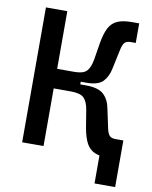

<svg xmlns="http://www.w3.org/2000/svg" viewBox="-91 -764 769 972"><g transform="rotate(10 293.0 -277.5)"><path d="M261.2 -353.5 264.6 -397Q309.6 -397 327.1 -415.3Q344.7 -433.6 352.1 -475.6L366.7 -565.4Q375.5 -615.2 390.9 -643.6Q406.2 -671.9 434.1 -683.8Q461.9 -695.8 507.8 -695.8H544.9V-595.2H519Q496.6 -595.2 487.1 -583.5Q477.5 -571.8 472.2 -544.4L451.7 -448.2Q443.4 -405.3 418.9 -379.4Q394.5 -353.5 334 -353.5ZM65.9 0V-693.4H175.8V0ZM462.9 141.6V-98.1H568.8V141.6ZM144 -296.4V-397H304.7V-296.4ZM512.7 2.4Q466.8 2.4 439 -9.5Q411.1 -21.5 395.8 -50Q380.4 -78.6 371.6 -127.9L356.9 -217.8Q350.1 -259.3 331.5 -277.8Q313 -296.4 264.6 -296.4L261.2 -339.8H334Q397.9 -339.8 425.3 -314.2Q452.6 -288.6 460.9 -245.1L481.4 -148.9Q486.8 -121.6 496.3 -109.9Q505.9 -98.1 528.3 -98.1H554.2V2.4Z"/></g></svg>

Font: Cascadia Mono Medium
Style: Regular
Weight: 500
Monospace: yes
Designer: Aaron Bell
Foundry: Saja Typeworks
Version: Version 2407.024